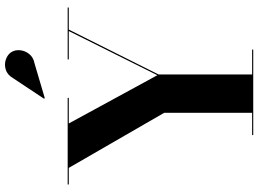

<svg xmlns="http://www.w3.org/2000/svg" viewBox="-154 -890 1043 776"><g transform="rotate(-90 368.0 -501.5)"><path d="M500.5 -884 360 -842.5 357.5 -845.5 440.5 -970.5Q454.5 -994.5 475.8 -1000.5Q497 -1006.5 516.2 -999.8Q535.5 -993 545 -979Q555.5 -963 553.5 -942.5Q551.5 -922 538 -905.2Q524.5 -888.5 500.5 -884ZM210.5 -4.5H300.5V-360L78 -745.5H11V-750H361V-745.5H257.5L452.5 -387.5L631 -745.5H516.5V-750H726V-745.5H637L455.5 -382.5V-4.5H556V0H210.5Z"/></g></svg>

Font: Bodoni* 36pt
Style: Bold
Weight: 700
Version: Version 2.3